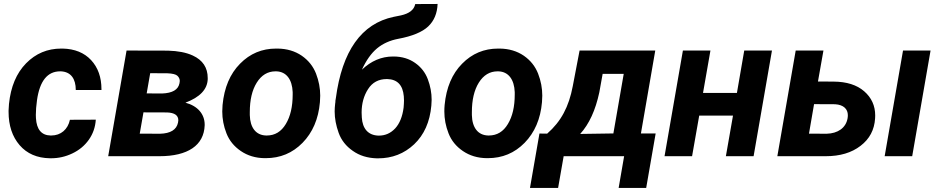

<svg xmlns="http://www.w3.org/2000/svg" viewBox="-20 -781 4704 960"><path d="M232.9 -103.5C187.5 -104.5 163.1 -133.3 159.7 -190.4C159.2 -195.8 159.2 -201.2 159.2 -206.5C159.2 -227.5 161.1 -252.4 165 -280.3C178.7 -376.5 217.3 -424.3 280.8 -424.3C282.2 -424.3 283.2 -424.3 284.7 -424.3C334 -421.9 358.9 -387.7 358.9 -331.1H487.3C487.3 -332 487.3 -333.5 487.3 -334.5C487.3 -394.5 470.2 -442.9 435.5 -480.5C400.9 -517.6 353.5 -536.6 293.9 -538.1C291 -538.1 288.6 -538.1 286.1 -538.1C217.3 -538.1 158.7 -513.7 110.4 -464.4C62 -415 33.7 -347.2 24.9 -261.2L22.9 -229C22.9 -226.6 22.9 -224.1 22.9 -221.7C22.9 -153.3 41.5 -97.7 78.1 -55.2C114.7 -12.7 165.5 9.3 229.5 10.3C231.4 10.3 233.9 10.3 235.8 10.3C272.5 10.3 307.6 2.4 341.3 -13.7C375.5 -29.8 403.3 -52.7 424.3 -82.5C445.3 -112.3 456.5 -145.5 459 -182.6L329.6 -182.1C319.3 -133.8 284.2 -103.5 236.3 -103.5C234.9 -103.5 233.9 -103.5 232.9 -103.5Z M777.8 0C918.5 0 1000 -53.7 1003.4 -154.8C1003.4 -155.8 1003.4 -156.7 1003.4 -157.7C1003.4 -210.4 968.3 -251.5 907.2 -267.6C979.5 -294.9 1016.6 -334 1018.6 -384.8C1018.6 -386.7 1018.6 -388.7 1018.6 -390.6C1018.6 -442.9 993.7 -480.5 943.8 -503.4C911.1 -518.6 869.6 -526.4 819.3 -527.8L612.8 -528.3L521 0ZM731 -415 816.4 -414.6C842.8 -413.6 859.9 -409.2 867.2 -401.9C875 -394.5 878.9 -385.7 878.9 -376C878.9 -372.6 878.4 -368.7 877.4 -364.7C871.1 -332.5 842.3 -315.4 790 -313.5L713.4 -314ZM815.4 -218.8C852.5 -217.3 871.6 -204.6 871.6 -179.7C871.6 -176.3 871.1 -172.4 870.1 -168C862.8 -132.3 832.5 -113.8 780.3 -112.3L678.7 -112.8L697.3 -219.2Z M1368.2 -538.1C1365.2 -538.1 1362.8 -538.1 1360.4 -538.1C1290 -538.1 1230 -513.2 1180.2 -462.4C1130.4 -412.1 1101.1 -343.3 1092.8 -255.9C1091.8 -245.1 1091.3 -234.4 1091.3 -223.6C1091.3 -187 1098.1 -150.4 1112.3 -114.3C1126.5 -78.1 1150.4 -48.8 1184.1 -25.9C1217.8 -2.9 1257.3 9.3 1303.2 9.8C1305.2 9.8 1306.6 9.8 1308.6 9.8C1381.3 9.8 1442.4 -15.6 1492.7 -66.9C1543 -118.2 1572.3 -186 1579.6 -270C1580.6 -281.2 1581.1 -292 1581.1 -302.7C1581.1 -339.8 1574.2 -376.5 1560.1 -413.1C1545.9 -449.2 1522.5 -479 1488.8 -502.4C1455.1 -525.4 1414.6 -537.6 1368.2 -538.1ZM1229 -205.6C1229 -210.4 1229 -215.3 1229 -220.2C1229 -280.8 1240.2 -330.1 1263.7 -367.7C1287.1 -405.3 1318.4 -424.3 1357.4 -424.3C1358.9 -424.3 1359.9 -424.3 1361.3 -424.3C1412.6 -422.9 1440.9 -382.8 1443.4 -320.3C1443.4 -316.4 1443.4 -312 1443.4 -308.1C1443.4 -248 1432.1 -199.2 1409.2 -161.1C1386.2 -122.6 1354.5 -103.5 1314 -103.5C1312.5 -103.5 1311.5 -103.5 1310.1 -103.5C1259.3 -105 1230.5 -143.1 1229 -205.6Z M1949.7 -498.5C1948.2 -498.5 1946.3 -498.5 1944.8 -498.5C1887.7 -498.5 1835.9 -476.6 1789.6 -432.6C1811 -479.5 1836.4 -515.1 1865.2 -539.1C1894 -563 1929.7 -579.1 1971.2 -586.9C2042 -600.1 2091.8 -621.1 2121.1 -648.9C2150.4 -676.8 2166 -713.9 2168 -761.2L2056.2 -760.7C2050.3 -731.9 2026.4 -713.4 1984.9 -704.1L1948.7 -696.8C1786.6 -663.1 1690.4 -524.9 1659.2 -290L1656.7 -274.9L1657.2 -272.9L1655.8 -262.7C1654.3 -249.5 1653.3 -236.3 1653.3 -223.6C1653.3 -189 1660.2 -152.8 1673.3 -116.7C1686.5 -80.1 1710 -50.3 1743.7 -26.9C1777.3 -2.9 1817.4 9.3 1864.3 10.7C1866.2 10.7 1868.2 10.7 1870.1 10.7C1940.9 10.7 2001 -12.7 2050.8 -59.6C2100.6 -106.9 2129.4 -171.4 2136.7 -252.9C2137.7 -262.7 2138.2 -272.9 2138.2 -282.2C2138.2 -316.9 2131.8 -351.1 2119.1 -384.8C2106.4 -418.5 2085.4 -445.3 2055.7 -466.3C2025.9 -487.3 1990.7 -498 1949.7 -498.5ZM1916.5 -385.7C1966.8 -384.3 1994.1 -355.5 1999 -299.8C1999.5 -293 2000 -286.1 2000 -278.8C2000 -267.6 1999 -255.4 1998 -242.7C1992.2 -197.8 1978 -163.1 1956.1 -139.2C1933.6 -115.2 1906.7 -103 1875 -103C1873.5 -103 1872.6 -103 1871.1 -103C1820.3 -105 1792.5 -138.2 1789.1 -193.4C1788.6 -201.7 1788.1 -210 1788.1 -218.3C1788.1 -262.7 1798.8 -302.2 1820.3 -335.4C1841.8 -369.1 1873 -385.7 1914.1 -385.7C1915 -385.7 1915.5 -385.7 1916.5 -385.7Z M2478.5 -538.1C2475.6 -538.1 2473.1 -538.1 2470.7 -538.1C2400.4 -538.1 2340.3 -513.2 2290.5 -462.4C2240.7 -412.1 2211.4 -343.3 2203.1 -255.9C2202.1 -245.1 2201.7 -234.4 2201.7 -223.6C2201.7 -187 2208.5 -150.4 2222.7 -114.3C2236.8 -78.1 2260.7 -48.8 2294.4 -25.9C2328.1 -2.9 2367.7 9.3 2413.6 9.8C2415.5 9.8 2417 9.8 2418.9 9.8C2491.7 9.8 2552.7 -15.6 2603 -66.9C2653.3 -118.2 2682.6 -186 2689.9 -270C2690.9 -281.2 2691.4 -292 2691.4 -302.7C2691.4 -339.8 2684.6 -376.5 2670.4 -413.1C2656.2 -449.2 2632.8 -479 2599.1 -502.4C2565.4 -525.4 2524.9 -537.6 2478.5 -538.1ZM2339.4 -205.6C2339.4 -210.4 2339.4 -215.3 2339.4 -220.2C2339.4 -280.8 2350.6 -330.1 2374 -367.7C2397.5 -405.3 2428.7 -424.3 2467.8 -424.3C2469.2 -424.3 2470.2 -424.3 2471.7 -424.3C2522.9 -422.9 2551.3 -382.8 2553.7 -320.3C2553.7 -316.4 2553.7 -312 2553.7 -308.1C2553.7 -248 2542.5 -199.2 2519.5 -161.1C2496.6 -122.6 2464.8 -103.5 2424.3 -103.5C2422.9 -103.5 2421.9 -103.5 2420.4 -103.5C2369.6 -105 2340.8 -143.1 2339.4 -205.6Z M2677.2 -113.3 2629.9 158.7H2770.5L2798.3 0H3100.6L3073.2 158.7H3210.9L3258.3 -113.8H3184.6L3256.3 -528.3H2877.9L2843.8 -350.1C2824.2 -247.1 2785.6 -173.8 2715.8 -112.8ZM2880.9 -111.3C2925.8 -160.6 2957.5 -230 2976.6 -319.3L2993.2 -411.6H3098.6L3046.9 -113.8Z M3839.8 -528.3H3701.2L3664.6 -316.4H3495.1L3532.2 -528.3H3394.5L3302.7 0H3440.4L3476.1 -203.1H3645L3609.4 0H3748Z M4097.2 -528.3H3958.5L3866.7 0H4108.9C4179.7 0 4237.8 -17.1 4282.7 -51.8C4327.6 -85.9 4352.1 -131.8 4355.5 -189.5C4356 -194.3 4356 -198.7 4356 -203.6C4356 -252.4 4337.4 -293 4300.8 -324.7C4264.2 -356.4 4213.4 -372.6 4147.9 -373L4069.8 -373.5ZM4632.8 -528.3H4495.1L4403.3 0H4541ZM4155.3 -259.8C4198.7 -257.3 4219.2 -234.9 4219.2 -205.1C4219.2 -199.7 4218.8 -194.8 4217.8 -189C4209.5 -141.6 4169.4 -113.8 4113.3 -112.3L4024.9 -112.8L4050.3 -260.3Z"/></svg>

Font: Roboto
Style: Bold Italic
Weight: 700
Italic angle: -12°
Designer: Google
Version: Version 2.137; 2017